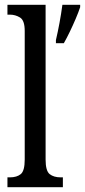

<svg xmlns="http://www.w3.org/2000/svg" viewBox="-20 -780 354 800"><path d="M11 0V-41H21Q50 -41 66.5 -54.5Q83 -68 83 -115V-651Q83 -695 63.5 -707Q44 -719 21 -719H11V-760H170V-115Q170 -68 187 -54.5Q204 -41 233 -41H242V0ZM213 -613Q221 -647 228 -685Q235 -723 240 -760H314V-750Q307 -729 295.5 -702Q284 -675 271 -648Q258 -621 246 -600H213Z"/></svg>

Font: Noto Serif Bengali ExtraCondensed
Style: Regular
Weight: 400
Width: 2
Designer: Juan Bruce, Universal Thirst, Indian Type Foundry and the Monotype Design Team.
Foundry: Monotype Imaging Inc.
Version: Version 2.003; ttfautohint (v1.8.4.7-5d5b)